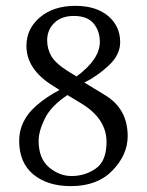

<svg xmlns="http://www.w3.org/2000/svg" viewBox="-20 -630 505 660"><path d="M233.9 -575.2Q190.9 -575.2 166.5 -551Q142.1 -526.9 142.1 -491.2Q142.1 -463.4 155.5 -438.7Q168.9 -414.1 211.9 -386.2L243.2 -367.2Q323.2 -426.3 323.2 -485.8Q323.2 -523.9 301.5 -549.6Q279.8 -575.2 233.9 -575.2ZM393.1 -484.9Q393.1 -441.9 354.5 -405.5Q315.9 -369.1 270 -346.2L340.8 -303.2Q418.9 -256.3 418.9 -162.1Q418.9 -98.1 366.9 -44.2Q314.9 9.8 224.1 9.8Q143.1 9.8 94.5 -30.5Q45.9 -70.8 45.9 -146Q45.9 -214.8 104 -266.1Q138.7 -296.4 184.6 -320.8L159.2 -336.9Q71.3 -392.1 70.8 -472.2Q70.8 -531.2 117.4 -570.6Q164.1 -609.9 238.8 -609.9Q310.5 -609.9 351.8 -575Q393.1 -540 393.1 -484.9ZM226.1 -24.9Q272 -24.9 309.1 -50.5Q346.2 -76.2 346.2 -142.1Q346.2 -222.2 258.8 -274.9L211.9 -303.2Q155.8 -266.1 134.3 -222.7Q112.8 -179.2 112.8 -146Q112.8 -85 148.4 -54.9Q184.1 -24.9 226.1 -24.9Z"/></svg>

Font: Linux Libertine O
Style: Regular
Weight: 400
Designer: Philipp H. Poll
Foundry: Philipp H. Poll
Version: Version 5.3.0